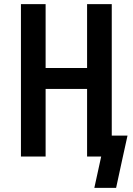

<svg xmlns="http://www.w3.org/2000/svg" viewBox="-20 -755 640 926"><path d="M540 151H435L468 0H400V-326H200V0H81V-735H200V-427H400V-735H519V-101H595L569 17Z"/></svg>

Font: Zed Sans Extended
Style: Bold
Weight: 700
Width: 7
Designer: Belleve Invis
Foundry: Belleve Invis
Version: Version 1.0.0; ttfautohint (v1.8.4)